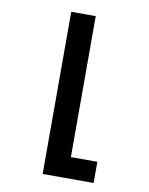

<svg xmlns="http://www.w3.org/2000/svg" viewBox="-83 -581 666 857"><g transform="rotate(10 250.0 -152.5)"><path d="M170 215V-520H281V119H401V215Z"/></g></svg>

Font: Iosevka
Style: Bold
Weight: 700
Monospace: yes
Designer: Belleve Invis
Foundry: Belleve Invis
Version: Version 32.5.0; ttfautohint (v1.8.4)